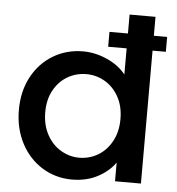

<svg xmlns="http://www.w3.org/2000/svg" viewBox="-53 -790 784 849"><g transform="rotate(5 339.0 -365.5)"><path d="M662 -590H603V0H488V-83Q460 -43 410.5 -17Q361 9 297 9Q225 9 165.5 -27.5Q106 -64 71.5 -129.5Q37 -195 37 -278Q37 -361 71.5 -425Q106 -489 165.5 -524.5Q225 -560 298 -560Q352 -560 404.5 -536.5Q457 -513 488 -474V-590H406V-656H488V-740H603V-656H662ZM488 -276Q488 -333 464.5 -375Q441 -417 403 -439Q365 -461 321 -461Q277 -461 239 -439.5Q201 -418 177.5 -376.5Q154 -335 154 -278Q154 -221 177.5 -178Q201 -135 239.5 -112.5Q278 -90 321 -90Q365 -90 403 -112Q441 -134 464.5 -176.5Q488 -219 488 -276Z"/></g></svg>

Font: Poppins Medium A&M
Style: Regular
Weight: 500
Designer: Ninad Kale (Devanagari), Jonny Pinhorn (Latin)
Foundry: Indian Type Foundry
Version: 4.004